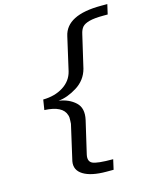

<svg xmlns="http://www.w3.org/2000/svg" viewBox="-139 -842 920 1153"><g transform="rotate(-15 321.0 -265.5)"><path d="M112 -234 122 -297Q195 -298 247 -331Q299 -364 313 -421L360 -627Q387 -751 603 -751H642L628 -690H602Q545 -690 513.5 -681.5Q482 -673 469 -658Q456 -643 450 -615L409 -439Q405 -421 403 -413Q385 -346 325 -308.5Q265 -271 209 -266Q272 -257 312 -220Q352 -183 336 -112L289 90Q280 131 307.5 144.5Q335 158 435 158L421 220H376Q282 220 233.5 190Q185 160 195 106L245 -113Q246 -120 246 -132Q248 -153 243 -167Q225 -229 112 -234Z"/></g></svg>

Font: Coval
Style: Book Italic
Weight: 350
Foundry: Context Ltd
Version: Version 001.000